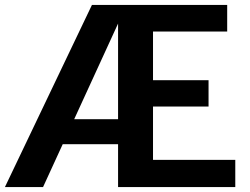

<svg xmlns="http://www.w3.org/2000/svg" viewBox="-66 -763 1019 783"><path d="M-46 0 309 -743 424.5 -686.5 109.5 0ZM415.5 -743 449.5 -672H327.5L309 -743ZM124.5 -175 146 -277H485.5L499 -175ZM415.5 0V-743H860.5V-634.5H558V-436H784.5V-328.5H558V-111H893.5V0Z"/></svg>

Font: Merriweather Sans SemiBold
Style: Regular
Weight: 600
Designer: Eben Sorkin
Foundry: Eben Sorkin
Version: Version 2.001